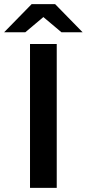

<svg xmlns="http://www.w3.org/2000/svg" viewBox="-64 -914 422 934"><path d="M82 0H212V-700H82ZM-44 -757H59L147 -831L235 -757H338L204 -894H90Z"/></svg>

Font: Chess Sans SemiBold
Style: Regular
Weight: 600
Designer: Wolf Bōese
Foundry: Wolf Bōese
Version: Version 7.223;Glyphs 3.3 (3306)